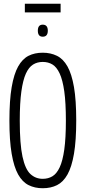

<svg xmlns="http://www.w3.org/2000/svg" viewBox="-20 -990 454 1020"><path d="M207 10Q165 10 132 -6.5Q99 -23 76.5 -63Q54 -103 42 -173Q30 -243 30 -349Q30 -457 42 -527Q54 -597 76.5 -637Q99 -677 131.5 -693.5Q164 -710 207 -710Q249 -710 282.5 -693.5Q316 -677 338.5 -637Q361 -597 373 -527.5Q385 -458 385 -350Q385 -243 373 -173Q361 -103 338.5 -63Q316 -23 283 -6.5Q250 10 207 10ZM207 -40Q236 -40 258.5 -53.5Q281 -67 297 -101Q313 -135 321.5 -195.5Q330 -256 330 -349Q330 -444 321.5 -504.5Q313 -565 297 -599.5Q281 -634 258.5 -647.5Q236 -661 207 -661Q178 -661 155.5 -647Q133 -633 117.5 -599Q102 -565 93.5 -504Q85 -443 85 -349Q85 -225 99.5 -158Q114 -91 141.5 -65.5Q169 -40 207 -40ZM207 -795Q181 -795 181 -827Q181 -859 207 -859Q234 -859 234 -827Q234 -795 207 -795ZM112 -924V-970H302V-924Z"/></svg>

Font: Georama Condensed Light
Style: Regular
Weight: 300
Width: 3
Designer: Jean-Baptiste Levee
Foundry: Production Type
Version: Version 1.000